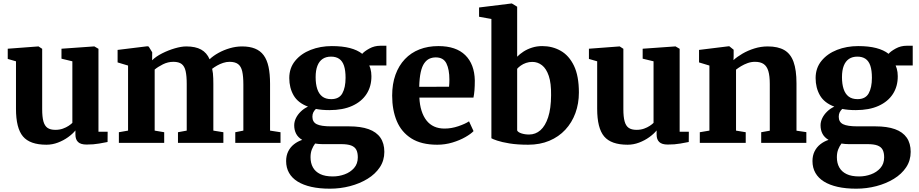

<svg xmlns="http://www.w3.org/2000/svg" viewBox="-20 -840 5402 1129"><path d="M489 10Q454.5 10 439 -5Q423.5 -20 423.5 -48.5V-73Q407.5 -53 380.5 -33.5Q353.5 -14 320.5 -1.5Q287.5 11 253 11Q156 11 115 -37.8Q74 -86.5 74 -200V-479.5L25.5 -493.5V-553.5L205 -567H206.5L228 -553V-198Q228 -153 235.2 -126.5Q242.5 -100 259.2 -88.2Q276 -76.5 305.5 -76.5Q330 -76.5 349.5 -83.5Q369 -90.5 383 -99.8Q397 -109 405.5 -117.5V-479.5L341.5 -495V-553.5L532 -567H535L559 -553V-65.5H613L612.5 -5Q594.5 -1.5 562.5 4.2Q530.5 10 489 10Z M679 0V-62.5L733 -72V-454.5L671.5 -473V-546.5L846.5 -568L854.5 -566L875 -532.5L874.5 -485.5Q897 -508 933.2 -526.2Q969.5 -544.5 1008 -555.8Q1046.5 -567 1075 -567Q1129.5 -567 1162.8 -548.5Q1196 -530 1212.5 -491.5Q1234 -512 1264.8 -529Q1295.5 -546 1331.5 -556.5Q1367.5 -567 1403.5 -567Q1448 -567 1479.5 -554.2Q1511 -541.5 1530.5 -515Q1550 -488.5 1559 -447Q1568 -405.5 1568 -347V-72L1629.5 -62.5V0H1363.5V-62.5L1411 -72V-343Q1411 -391.5 1404.2 -420.8Q1397.5 -450 1379.8 -463.2Q1362 -476.5 1329.5 -476.5Q1311 -476.5 1292 -470.2Q1273 -464 1256.5 -454.5Q1240 -445 1227.5 -435.5Q1230.5 -423 1232 -408.8Q1233.5 -394.5 1234 -379Q1234.5 -363.5 1234.5 -346.5V-72L1293.5 -62.5V0H1026.5V-62.5L1078 -72V-346Q1078 -393.5 1071.5 -422Q1065 -450.5 1048.2 -463.5Q1031.5 -476.5 999 -476.5Q967.5 -476.5 938 -461.8Q908.5 -447 889.5 -431V-72L945.5 -62.5V0Z M1920 269.5Q1858.5 269.5 1810.8 258.8Q1763 248 1730 227.5Q1697 207 1679.8 176.8Q1662.5 146.5 1662.5 107Q1662.5 75 1674.8 50.2Q1687 25.5 1708.5 8.5Q1730 -8.5 1757 -17.5Q1732.5 -32 1721.2 -53.8Q1710 -75.5 1710 -103Q1710 -124.5 1720.2 -145.5Q1730.5 -166.5 1748.8 -184.2Q1767 -202 1791 -213Q1732 -235 1706.5 -279.2Q1681 -323.5 1681 -381Q1681 -440 1715.5 -482.2Q1750 -524.5 1807 -546.8Q1864 -569 1931 -569Q1993 -569 2037.2 -557.5Q2081.5 -546 2110 -523.5Q2122 -538 2151.8 -554.5Q2181.5 -571 2217 -571H2252V-455H2151.5Q2155.5 -446.5 2158.2 -436.5Q2161 -426.5 2162.5 -415.5Q2164 -404.5 2164 -392.5Q2164.5 -332.5 2135.5 -287.5Q2106.5 -242.5 2051.2 -217.5Q1996 -192.5 1917.5 -192.5Q1895 -192.5 1875 -194.2Q1855 -196 1837.5 -199.5Q1827.5 -190 1822.2 -179Q1817 -168 1817 -153.5Q1817 -122.5 1842.2 -109.8Q1867.5 -97 1927.5 -97H2032.5Q2101.5 -97 2147.5 -80.5Q2193.5 -64 2216.8 -30.5Q2240 3 2240 53Q2240 103.5 2213.5 143.5Q2187 183.5 2141.2 211.5Q2095.5 239.5 2038.2 254.5Q1981 269.5 1920 269.5ZM1937 197.5Q1973 197.5 2006.5 185.2Q2040 173 2062 148Q2084 123 2084 85Q2084 57.5 2075 40.5Q2066 23.5 2044.8 15.5Q2023.5 7.5 1986 7.5H1875Q1864 7.5 1853.2 6.5Q1842.5 5.5 1833 4Q1822 18.5 1814 38.2Q1806 58 1806 84.5Q1806 119 1820 144.2Q1834 169.5 1862.8 183.5Q1891.5 197.5 1937 197.5ZM1927.5 -257Q1974 -257 1993 -291Q2012 -325 2012 -382.5Q2012 -426 2002.8 -453.5Q1993.5 -481 1974.5 -494Q1955.5 -507 1926.5 -507Q1897 -507 1877 -493.5Q1857 -480 1846.5 -453.2Q1836 -426.5 1836 -386.5Q1836 -346 1845.5 -317Q1855 -288 1875 -272.5Q1895 -257 1927.5 -257Z M2551 11Q2457.5 11 2399 -26Q2340.5 -63 2313.2 -128Q2286 -193 2286 -277.5Q2286 -346.5 2305.5 -400.5Q2325 -454.5 2360.8 -492.2Q2396.5 -530 2446.5 -549.5Q2496.5 -569 2558 -569Q2661.5 -569 2715.8 -515.8Q2770 -462.5 2772 -367Q2772 -334 2770 -309.2Q2768 -284.5 2764 -266H2446Q2448 -222.5 2458.8 -188.8Q2469.5 -155 2488 -131.5Q2506.5 -108 2533 -96Q2559.5 -84 2594 -84Q2634.5 -84 2675 -97.8Q2715.5 -111.5 2738 -126.5L2764.5 -69Q2749 -52.5 2716.2 -33.8Q2683.5 -15 2640.5 -2Q2597.5 11 2551 11ZM2445 -329.5 2620.5 -330Q2621.5 -340 2622 -350.8Q2622.5 -361.5 2622.5 -372Q2622.5 -431.5 2605 -467Q2587.5 -502.5 2542.5 -502.5Q2522 -502.5 2505 -494.8Q2488 -487 2474.8 -468.2Q2461.5 -449.5 2454 -415.8Q2446.5 -382 2445 -329.5Z M2797 -741.5V-796L2987.5 -819.5H2990L3021 -800.5V-506.5Q3036.5 -522.5 3058.5 -536.8Q3080.5 -551 3108.5 -560Q3136.5 -569 3168.5 -569Q3228.5 -569 3277.2 -541.2Q3326 -513.5 3355 -453.5Q3384 -393.5 3384 -296Q3384 -231 3363.5 -175Q3343 -119 3304.2 -77.2Q3265.5 -35.5 3210.2 -12.2Q3155 11 3086 11Q3022.5 11 2976.5 3.5Q2930.5 -4 2903.5 -13.2Q2876.5 -22.5 2869.5 -27V-728.5ZM3110 -476Q3090.5 -476 3073.2 -470Q3056 -464 3042.5 -454.5Q3029 -445 3021 -435.5V-73Q3025.5 -62.5 3045.8 -55.8Q3066 -49 3091 -49Q3129 -49 3157.8 -74.2Q3186.5 -99.5 3203.2 -150.5Q3220 -201.5 3220.5 -279.5Q3221.5 -350.5 3207 -393.5Q3192.5 -436.5 3167.2 -456.2Q3142 -476 3110 -476Z M3906.5 10Q3872 10 3856.5 -5Q3841 -20 3841 -48.5V-73Q3825 -53 3798 -33.5Q3771 -14 3738 -1.5Q3705 11 3670.5 11Q3573.5 11 3532.5 -37.8Q3491.5 -86.5 3491.5 -200V-479.5L3443 -493.5V-553.5L3622.5 -567H3624L3645.5 -553V-198Q3645.5 -153 3652.8 -126.5Q3660 -100 3676.8 -88.2Q3693.5 -76.5 3723 -76.5Q3747.5 -76.5 3767 -83.5Q3786.5 -90.5 3800.5 -99.8Q3814.5 -109 3823 -117.5V-479.5L3759 -495V-553.5L3949.5 -567H3952.5L3976.5 -553V-65.5H4030.5L4030 -5Q4012 -1.5 3980 4.2Q3948 10 3906.5 10Z M4151.5 -72V-454.5L4090.5 -473V-546.5L4265 -568H4268.5L4294 -547.5V-510L4293 -486.5Q4314 -506 4345.8 -524.5Q4377.5 -543 4415.8 -555Q4454 -567 4495 -567Q4554.5 -567 4591.8 -545.5Q4629 -524 4646.2 -476.2Q4663.5 -428.5 4663.5 -350V-71.5L4721.5 -63V0H4456V-62.5L4506.5 -71.5V-346Q4506.5 -393.5 4498 -422Q4489.5 -450.5 4470.5 -463.5Q4451.5 -476.5 4419.5 -476.5Q4397 -476.5 4376.2 -469Q4355.5 -461.5 4338 -451Q4320.5 -440.5 4308 -430.5V-72L4365 -62.5V0H4095V-62.5Z M5015 269.5Q4953.5 269.5 4905.8 258.8Q4858 248 4825 227.5Q4792 207 4774.8 176.8Q4757.5 146.5 4757.5 107Q4757.5 75 4769.8 50.2Q4782 25.5 4803.5 8.5Q4825 -8.5 4852 -17.5Q4827.5 -32 4816.2 -53.8Q4805 -75.5 4805 -103Q4805 -124.5 4815.2 -145.5Q4825.5 -166.5 4843.8 -184.2Q4862 -202 4886 -213Q4827 -235 4801.5 -279.2Q4776 -323.5 4776 -381Q4776 -440 4810.5 -482.2Q4845 -524.5 4902 -546.8Q4959 -569 5026 -569Q5088 -569 5132.2 -557.5Q5176.5 -546 5205 -523.5Q5217 -538 5246.8 -554.5Q5276.5 -571 5312 -571H5347V-455H5246.5Q5250.5 -446.5 5253.2 -436.5Q5256 -426.5 5257.5 -415.5Q5259 -404.5 5259 -392.5Q5259.5 -332.5 5230.5 -287.5Q5201.5 -242.5 5146.2 -217.5Q5091 -192.5 5012.5 -192.5Q4990 -192.5 4970 -194.2Q4950 -196 4932.5 -199.5Q4922.5 -190 4917.2 -179Q4912 -168 4912 -153.5Q4912 -122.5 4937.2 -109.8Q4962.5 -97 5022.5 -97H5127.5Q5196.5 -97 5242.5 -80.5Q5288.5 -64 5311.8 -30.5Q5335 3 5335 53Q5335 103.5 5308.5 143.5Q5282 183.5 5236.2 211.5Q5190.5 239.5 5133.2 254.5Q5076 269.5 5015 269.5ZM5032 197.5Q5068 197.5 5101.5 185.2Q5135 173 5157 148Q5179 123 5179 85Q5179 57.5 5170 40.5Q5161 23.5 5139.8 15.5Q5118.5 7.5 5081 7.5H4970Q4959 7.5 4948.2 6.5Q4937.5 5.5 4928 4Q4917 18.5 4909 38.2Q4901 58 4901 84.5Q4901 119 4915 144.2Q4929 169.5 4957.8 183.5Q4986.5 197.5 5032 197.5ZM5022.5 -257Q5069 -257 5088 -291Q5107 -325 5107 -382.5Q5107 -426 5097.8 -453.5Q5088.5 -481 5069.5 -494Q5050.5 -507 5021.5 -507Q4992 -507 4972 -493.5Q4952 -480 4941.5 -453.2Q4931 -426.5 4931 -386.5Q4931 -346 4940.5 -317Q4950 -288 4970 -272.5Q4990 -257 5022.5 -257Z"/></svg>

Font: Merriweather 20pt ExtraBold
Style: Regular
Weight: 800
Version: Version 2.100